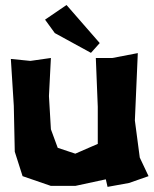

<svg xmlns="http://www.w3.org/2000/svg" viewBox="-20 -728 614 768"><path d="M363.3 -496.1 371.1 -300.8V-152.3L343.8 -140.6L281.2 -113.3L210.9 -136.7L183.6 -210.9L175.8 -343.8L183.6 -496.1L101.6 -484.4L23.4 -492.2L35.2 -304.7L39.1 -121.1L70.3 -23.4L183.6 15.6H281.2L403.3 -10.7L410.2 19.5L496.1 3.9L574.2 -23.4L539.1 -97.7L519.5 -246.1L531.2 -515.6L429.7 -496.1ZM160.2 -649.4 199.2 -595.7 343.8 -516.6 378.9 -555.7 246.1 -708Z"/></svg>

Font: MaokenAssortedSans-TC
Style: Regular
Weight: 500
Version: Version 0.83